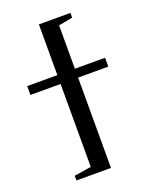

<svg xmlns="http://www.w3.org/2000/svg" viewBox="-133 -765 651 835"><g transform="rotate(-20 193.0 -347.0)"><path d="M233.4 -418V0H73.7V-22L152.3 -34.2V-418H12.7V-459H152.3V-693.8H298.3V-671.9L233.4 -659.7V-459H373V-418Z"/></g></svg>

Font: Tinos
Style: Regular
Weight: 400
Designer: Steve Matteson
Foundry: Monotype Imaging Inc.
Version: Version 1.23